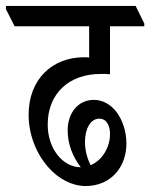

<svg xmlns="http://www.w3.org/2000/svg" viewBox="-56 -643 504 644"><path d="M231 -19C317 -19 368 -84 368 -161C368 -203 355 -240 335 -267C316 -292 289 -308 259 -308C204 -308 171 -262 171 -206C171 -161 187 -118 215 -82C154 -82 104 -145 104 -225C104 -330 176 -395 282 -395C295 -395 305 -395 313 -394V-555H428V-564L399 -623H-36V-612L-7 -555H243V-450C237 -451 232 -451 226 -451C120 -451 40 -378 40 -258C40 -191 66 -127 106 -82C140 -43 186 -19 231 -19ZM229 -167C229 -210 247 -245 277 -245C301 -245 313 -223 313 -193C313 -149 287 -105 248 -89C236 -112 229 -141 229 -167Z"/></svg>

Font: Noto Serif Devanagari ExtraCondensed
Style: Regular
Weight: 400
Width: 2
Designer: Universal Thirst, Indian Type Foundry and the Monotype Design Team
Foundry: Monotype Imaging Inc.
Version: Version 2.004